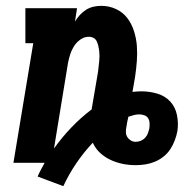

<svg xmlns="http://www.w3.org/2000/svg" viewBox="-20 -558 640 658"><path d="M197 80 109 47Q114 35 120.5 23Q127 11 133 0H26L94 -410H67V-530H244L237 -484Q244 -496 253.5 -506.5Q263 -517 275 -524.5Q287 -532 300.5 -535Q314 -538 327 -538Q354 -538 377.5 -527Q401 -516 416 -496.5Q431 -477 439 -452Q447 -427 449 -401.5Q451 -376 449 -349Q447 -322 443 -295L434 -243Q442 -244 450 -244.5Q458 -245 465 -245Q493 -245 519.5 -237Q546 -229 563.5 -210Q581 -191 586.5 -163.5Q592 -136 588 -109Q585 -93 579 -77Q573 -61 563.5 -46.5Q554 -32 540 -21Q526 -10 510 -3.5Q494 3 477.5 5.5Q461 8 445 8Q422 8 400 3.5Q378 -1 358 -10.5Q338 -20 322.5 -34.5Q307 -49 298 -69Q267 -36 241.5 1.5Q216 39 197 80ZM165 -49Q192 -87 224.5 -121Q257 -155 294 -183L316 -312Q317 -321 318 -330Q319 -339 320 -348Q321 -357 321 -366Q321 -375 320 -383.5Q319 -392 317 -400.5Q315 -409 311.5 -416.5Q308 -424 300.5 -428Q293 -432 284 -432Q269 -432 255.5 -422.5Q242 -413 233.5 -399.5Q225 -386 220.5 -371.5Q216 -357 213 -342ZM445 -72Q454 -72 462.5 -75.5Q471 -79 477.5 -86Q484 -93 487 -101.5Q490 -110 492 -119Q493 -128 492.5 -137Q492 -146 487.5 -153Q483 -160 474.5 -163Q466 -166 457 -166Q448 -166 438.5 -163.5Q429 -161 420 -158Q418 -149 416 -140Q414 -131 413 -122Q411 -113 411.5 -104Q412 -95 416.5 -88Q421 -81 428.5 -76.5Q436 -72 445 -72Z"/></svg>

Font: Iosevka Curly Slab HvEx
Style: Italic
Weight: 900
Width: 7
Italic angle: -9°
Monospace: yes
Designer: Belleve Invis
Foundry: Belleve Invis
Version: Version 11.1.0; ttfautohint (v1.8.3)